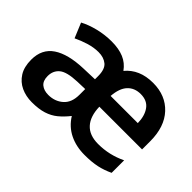

<svg xmlns="http://www.w3.org/2000/svg" viewBox="-96 -813 1084 1084"><g transform="rotate(45 445.5 -271.0)"><path d="M622 -552Q722 -552 782.5 -487Q843 -422 843 -307V-242H502Q504 -167 540 -127.5Q576 -88 646 -88Q735 -88 815 -127V-27Q775 -8 734 1Q693 10 635 10Q568 10 515 -16Q462 -42 429 -95Q402 -61 373.5 -37.5Q345 -14 307 -2Q269 10 214 10Q167 10 128 -8Q89 -26 65.5 -63Q42 -100 42 -158Q42 -243 104.5 -285Q167 -327 286 -331L375 -334V-359Q375 -414 349 -435.5Q323 -457 281 -457Q244 -457 204.5 -445Q165 -433 130 -416L93 -505Q132 -526 184.5 -539Q237 -552 291 -552Q348 -552 388.5 -535Q429 -518 455 -481Q484 -516 525.5 -534Q567 -552 622 -552ZM617 -458Q568 -458 538.5 -426.5Q509 -395 504 -330H721Q720 -387 694.5 -422.5Q669 -458 617 -458ZM313 -254Q233 -251 203 -226Q173 -201 173 -158Q173 -120 194.5 -102.5Q216 -85 251 -85Q303 -85 339 -116.5Q375 -148 375 -210V-256Z"/></g></svg>

Font: Noto Sans Cherokee SemiBold
Style: Regular
Weight: 600
Designer: Monotype Design Team
Foundry: Monotype Imaging Inc.
Version: Version 2.001; ttfautohint (v1.8.4.7-5d5b)